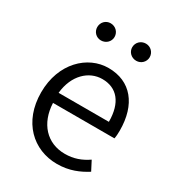

<svg xmlns="http://www.w3.org/2000/svg" viewBox="-184 -874 917 999"><g transform="rotate(30 274.5 -374.0)"><path d="M310 13C384 13 439 -12 485 -41L456 -97C415 -69 373 -53 319 -53C211 -53 139 -132 134 -252H503C506 -266 507 -283 507 -301C507 -457 429 -554 294 -554C170 -554 53 -445 53 -269C53 -92 167 13 310 13ZM133 -312C144 -423 215 -488 295 -488C383 -488 435 -427 435 -312ZM187 -658C217 -658 240 -681 240 -709C240 -738 217 -761 187 -761C158 -761 136 -738 136 -709C136 -681 158 -658 187 -658ZM399 -658C428 -658 451 -681 451 -709C451 -738 428 -761 399 -761C369 -761 346 -738 346 -709C346 -681 369 -658 399 -658Z"/></g></svg>

Font: Noto Sans HK DemiLight
Style: Regular
Weight: 350
Designer: Ryoko NISHIZUKA 西塚涼子 (kana, bopomofo & ideographs); Paul D. Hunt (Latin, Greek & Cyrillic); Sandoll Communications 산돌커뮤니
Foundry: Adobe
Version: Version 2.004;hotconv 1.0.118;makeotfexe 2.5.65603